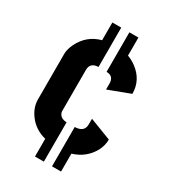

<svg xmlns="http://www.w3.org/2000/svg" viewBox="-182 -735 809 916"><g transform="rotate(30 222.5 -277.0)"><path d="M254.9 -646.5V-428.7Q288.1 -428.7 293.9 -399.4Q294.9 -394.5 294.9 -389.6V-354.5L414.1 -399.4Q414.1 -474.6 351.6 -521.5Q329.1 -538.1 304.7 -546.9V-646.5ZM161.1 -646.5V-548.8Q86.9 -529.3 51.8 -458Q38.1 -428.7 37.1 -405.3V-151.4Q37.1 -99.6 78.1 -53.7Q112.3 -17.6 161.1 -5.9V91.8H210V-125Q174.8 -126 166 -153.3Q165 -158.2 165 -161.1V-390.6Q167 -428.7 210 -429.7V-646.5ZM254.9 91.8H304.7V-6.8Q375 -28.3 409.2 -89.8Q425.8 -121.1 425.8 -154.3L306.6 -200.2V-168Q305.7 -126 254.9 -125Z"/></g></svg>

Font: Post No Bills Jaffna ExtraBold
Style: Regular
Weight: 800
Designer: Kosala Senevirathne, Siva Puranthara, Lasantha Premarathna, Tharique Azeez
Foundry: Mooniak
Version: Version 1.220 ; ttfautohint (v1.6)